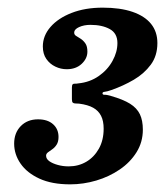

<svg xmlns="http://www.w3.org/2000/svg" viewBox="-20 -933 432 502"><path d="M17 -557.5Q17 -529.5 33.8 -505.2Q50.5 -481 83 -466Q115.5 -451 163.5 -451Q198 -451 231.8 -461Q265.5 -471 293 -489.8Q320.5 -508.5 337 -535Q353.5 -561.5 353.5 -594Q353.5 -618 345.8 -634.2Q338 -650.5 320 -661.8Q302 -673 270.5 -682Q259 -685.5 253.5 -685.2Q248 -685 248 -689Q248 -692.5 253.8 -693Q259.5 -693.5 271 -697.5Q302.5 -708.5 329.8 -724.5Q357 -740.5 374.2 -763.8Q391.5 -787 391.5 -820.5Q391.5 -850 375 -870.5Q358.5 -891 326.5 -902Q294.5 -913 248.5 -913Q202.5 -913 167.2 -899.2Q132 -885.5 112 -862.5Q92 -839.5 92 -811.5Q92 -792 101.2 -778.8Q110.5 -765.5 124.8 -758.8Q139 -752 154.5 -752Q178.5 -752 193.5 -766Q208.5 -780 208.5 -798Q208.5 -812 203.2 -819.5Q198 -827 191.2 -831.5Q184.5 -836 179.2 -839Q174 -842 174 -847.5Q174 -856.5 186.8 -862.2Q199.5 -868 216.5 -868Q247 -868 267 -857Q287 -846 287 -820.5Q287 -797 274.2 -773.8Q261.5 -750.5 238.2 -734.2Q215 -718 185 -715Q179.5 -714 175.8 -714.2Q172 -714.5 170 -712.5Q168 -710.5 168 -704V-673.5Q168 -666.5 170.5 -664.5Q173 -662.5 177 -662.5Q181 -662.5 187 -662Q210 -659 223.8 -651.2Q237.5 -643.5 244.2 -630.2Q251 -617 251 -596.5Q251 -566.5 238.5 -544.2Q226 -522 205.5 -510Q185 -498 159.5 -498Q144.5 -498 131 -501.8Q117.5 -505.5 109 -511.5Q100.5 -517.5 100.5 -526Q100.5 -531 105.5 -534.8Q110.5 -538.5 117 -543Q123.5 -547.5 128.2 -555Q133 -562.5 133 -575Q133 -595.5 118.8 -608.2Q104.5 -621 79.5 -621Q51.5 -621 34.2 -603.2Q17 -585.5 17 -557.5Z"/></svg>

Font: Besley ExtraBold
Style: Italic
Weight: 800
Italic angle: -13°
Designer: Owen Earl
Foundry: indestructible type*
Version: Version 2.001